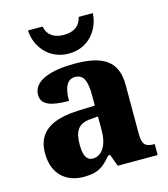

<svg xmlns="http://www.w3.org/2000/svg" viewBox="-115 -862 844 962"><g transform="rotate(-15 307.0 -380.5)"><path d="M289 -606C398 -606 454 -696 456 -771H383C372 -723 338 -703 289 -703C240 -703 206 -723 195 -771H120C122 -696 179 -606 289 -606ZM200 10C273 10 302 -9 346 -62H356L379 0H586V-57H582C537 -57 522 -73 522 -128V-381C522 -506 448 -550 301 -550C183 -550 85 -521 85 -446C85 -396 131 -377 227 -377C227 -447 246 -485 287 -485C331 -485 346 -448 346 -375V-321L265 -318C116 -313 43 -263 43 -154C43 -43 113 10 200 10ZM269 -67C236 -67 222 -96 222 -151C222 -221 243 -257 310 -261L347 -264V-191C347 -116 316 -67 269 -67Z"/></g></svg>

Font: Noto Serif Myanmar ExtraBold
Style: Regular
Weight: 800
Designer: Ben Mitchell and the Monotype Design Team
Foundry: Monotype Imaging Inc.
Version: Version 2.106